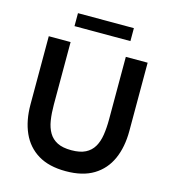

<svg xmlns="http://www.w3.org/2000/svg" viewBox="-127 -971 971 1088"><g transform="rotate(15 359.0 -427.5)"><path d="M359 14Q260 14 196 -25Q132 -64 100.5 -134.5Q69 -205 69 -300V-700H197V-333Q197 -283 203.5 -241.5Q210 -200 227.5 -170.5Q245 -141 276.5 -125Q308 -109 359 -109Q410 -109 441.5 -125Q473 -141 490.5 -170.5Q508 -200 514.5 -241.5Q521 -283 521 -333V-700H649V-300Q649 -205 617.5 -134.5Q586 -64 522 -25Q458 14 359 14ZM195 -793V-869H523V-793Z"/></g></svg>

Font: Cabin VF Beta
Style: Regular
Weight: 400
Designer: Pablo Impallari
Foundry: Pablo Impallari. http://www.impallari.com Igino Marini. http://www.ikern.com
Version: Version 2.200